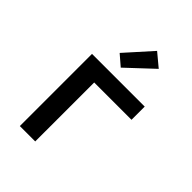

<svg xmlns="http://www.w3.org/2000/svg" viewBox="-224 -889 997 997"><g transform="rotate(45 275.0 -390.0)"><path d="M105 0V-530H492V-433H218V0ZM261 -585 203 -635 333 -780 405 -720Z"/></g></svg>

Font: Lode Term
Style: Bold
Weight: 700
Monospace: yes
Designer: Belleve Invis
Foundry: Belleve Invis
Version: Version 29.2.0